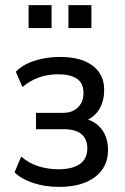

<svg xmlns="http://www.w3.org/2000/svg" viewBox="-20 -723 491 752"><path d="M211 9Q156 9 109.5 -6.5Q63 -22 37 -48L63 -110Q92 -84 130 -72Q168 -60 209 -60Q263 -60 292.5 -80.5Q322 -101 322 -142Q322 -179 298.5 -198Q275 -217 230 -217H121V-281H227Q264 -281 285.5 -302.5Q307 -324 307 -359Q307 -397 281.5 -414.5Q256 -432 208 -432Q167 -432 132 -419.5Q97 -407 68 -382L42 -442Q69 -470 115 -485Q161 -500 216 -500Q297 -500 342.5 -466Q388 -432 388 -371Q388 -330 371 -299Q354 -268 321 -253V-256Q349 -247 367 -229.5Q385 -212 394 -188.5Q403 -165 403 -135Q403 -68 352 -29.5Q301 9 211 9ZM248 -613V-703H338V-613ZM92 -613V-703H182V-613Z"/></svg>

Font: Nunito Sans 10pt Condensed Medium
Style: Regular
Weight: 500
Width: 3
Designer: Vernon Adams
Foundry: Vernon Adams
Version: Version 3.101;gftools[0.9.27]